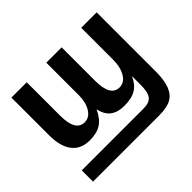

<svg xmlns="http://www.w3.org/2000/svg" viewBox="-158 -763 1206 1206"><g transform="rotate(-45 444.5 -160.0)"><path d="M819.3 -4.9Q819.3 74.2 801.3 119.6Q783.2 166.5 745.8 187Q708.5 207.5 636.7 207.5H51.3V107.4H600.1Q652.3 107.4 672.6 81.1Q692.9 54.7 692.9 -9.8V-88.9Q671.9 -38.6 633.3 -14.2Q594.7 10.3 530.3 10.3Q469.7 10.3 435.3 -15.6Q400.9 -41.5 388.2 -97.7Q361.8 -40.5 323.2 -15.1Q284.7 10.3 220.2 10.3Q143.1 10.3 102.5 -42.2Q62 -94.7 62 -192.9V-528.3H198.2V-231.9Q198.2 -92.8 278.3 -92.8Q320.3 -92.8 346.2 -134.3Q372.1 -175.8 372.1 -238.8V-528.3H508.3V-231.9Q508.3 -92.8 588.4 -92.8Q630.4 -92.8 656.2 -135.3Q682.1 -177.7 682.1 -245.1V-528.3H819.3Z"/></g></svg>

Font: Arimo
Style: Bold
Weight: 700
Designer: Steve Matteson
Foundry: Monotype Imaging Inc.
Version: Version 1.33